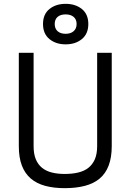

<svg xmlns="http://www.w3.org/2000/svg" viewBox="-20 -971 684 1000"><path d="M155 -210Q155 -169 166.5 -141.5Q178 -114 199 -97Q220 -80 250 -72.5Q280 -65 317 -65Q356 -65 387.5 -72.5Q419 -80 440.5 -97Q462 -114 474 -141.5Q486 -169 486 -210V-696H562V-210Q562 -151 546 -109Q530 -67 499 -41Q468 -15 422 -3Q376 9 317 9Q260 9 215.5 -3Q171 -15 140.5 -41Q110 -67 94 -108.5Q78 -150 78 -210V-696H155ZM440 -846Q440 -795 406.5 -767.5Q373 -740 322 -740Q271 -740 237.5 -767.5Q204 -795 204 -846Q204 -897 237.5 -924Q271 -951 322 -951Q373 -951 406.5 -924Q440 -897 440 -846ZM265 -846Q265 -822 280 -808.5Q295 -795 322 -795Q348 -795 363.5 -808.5Q379 -822 379 -846Q379 -870 363.5 -883Q348 -896 322 -896Q295 -896 280 -883Q265 -870 265 -846Z"/></svg>

Font: TitilliumText22L 400 wt
Style: 400 wt
Weight: 400
Designer: Campivisivi
Foundry: Campivisivi
Version: 1.000